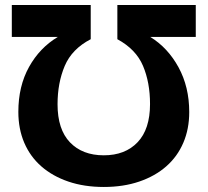

<svg xmlns="http://www.w3.org/2000/svg" viewBox="-20 -734 826 764"><path d="M341 -714V-578Q266 -539 237.5 -471.5Q209 -404 209 -319Q209 -219 258.5 -167.5Q308 -116 393 -116Q478 -116 527.5 -168Q577 -220 577 -320Q577 -406 549 -472Q521 -538 447 -578V-714H759V-587H578Q648 -544 690.5 -466Q733 -388 733 -288Q733 -221 709.5 -166Q686 -111 641.5 -72Q597 -33 534 -11.5Q471 10 393 10Q315 10 252 -11.5Q189 -33 144.5 -72Q100 -111 76.5 -166Q53 -221 53 -289Q53 -391 95.5 -467.5Q138 -544 210 -587H27V-714Z"/></svg>

Font: BC Sans
Style: Bold
Weight: 700
Designer: Monotype Design Team
Province of B.C.
Foundry: Monotype Imaging Inc.
Version: Version 2.000;GOOG;noto-source:20170915:90ef993387c0